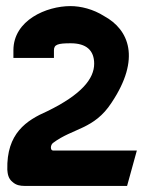

<svg xmlns="http://www.w3.org/2000/svg" viewBox="-20 -610 469 630"><path d="M4 -53C5 -40 7 -24 21 -13C33 -2 47 0 60 0H397L429 -116H155C151 -116 147 -118 147 -126C147 -132 150 -138 154 -141C219 -190 289 -185 346 -273C443 -418 403 -513 322 -557C286 -580 245 -590 211 -590C133 -590 24 -544 24 -445V-420H157V-445C157 -464 170 -468 212 -468C263 -468 289 -445 289 -401C289 -352 248 -300 135 -245C67 -215 1 -173 4 -53Z"/></svg>

Font: Charger Pro
Style: UltraNar
Weight: 900
Designer: Jasper
Foundry: Cannot Into Space Fonts
Version: Version 1.09